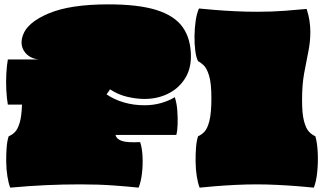

<svg xmlns="http://www.w3.org/2000/svg" viewBox="-20 -844 1487 881"><path d="M27 17Q19 -3 14 -34.5Q9 -66 8.5 -101Q8 -136 10.5 -167.5Q13 -199 20 -219Q34 -224 47.5 -237Q61 -250 70 -279.5Q79 -309 81 -364H16Q11 -392 9 -430Q7 -468 9 -505.5Q11 -543 16 -571H158Q114 -576 92 -607.5Q70 -639 85 -682Q105 -741 203.5 -782.5Q302 -824 477 -824Q615 -824 698 -798Q781 -772 818.5 -719Q856 -666 856 -585Q856 -524 826.5 -480Q797 -436 749 -413Q701 -390 643 -390Q605 -390 563 -400Q521 -410 485 -434L469 -411Q504 -387 548.5 -374Q593 -361 643 -361Q683 -361 718.5 -371Q754 -381 782 -398Q791 -371 793.5 -337.5Q796 -304 795 -273.5Q794 -243 789 -225H510Q515 -205 540 -197Q565 -189 623 -192Q632 -166 634 -127Q636 -88 631.5 -49Q627 -10 616 17Q570 12 501 7Q432 2 350 2Q268 2 191.5 5.5Q115 9 27 17ZM896 17Q888 -3 883 -34.5Q878 -66 877.5 -101Q877 -136 879.5 -167.5Q882 -199 889 -219Q904 -225 918 -239.5Q932 -254 941 -290Q950 -326 950 -393Q950 -462 939.5 -496.5Q929 -531 914.5 -544.5Q900 -558 889 -563Q880 -580 876 -611.5Q872 -643 872.5 -679.5Q873 -716 878 -749.5Q883 -783 893 -805Q922 -802 965 -798.5Q1008 -795 1058.5 -792.5Q1109 -790 1157 -790Q1228 -790 1286.5 -794.5Q1345 -799 1387 -803Q1396 -775 1400 -749.5Q1404 -724 1404 -698Q1404 -651 1394.5 -605.5Q1385 -560 1375.5 -507.5Q1366 -455 1366 -385Q1366 -322 1375 -288Q1384 -254 1398 -239.5Q1412 -225 1427 -219Q1436 -188 1438 -142.5Q1440 -97 1435.5 -53.5Q1431 -10 1420 17Q1392 14 1348 10.5Q1304 7 1254 4.5Q1204 2 1157 2Q1109 2 1059.5 4.5Q1010 7 967 10.5Q924 14 896 17Z"/></svg>

Font: Oi
Style: Regular
Weight: 400
Designer: Kostas Bartsokas, Mohamad Dakak
Foundry: Foundry5
Version: Version 4.000